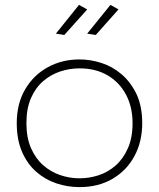

<svg xmlns="http://www.w3.org/2000/svg" viewBox="-20 -764 650 785"><path d="M305 1Q256 1 210 -14.5Q164 -30 127.8 -62Q91.5 -94 70 -143.5Q48.5 -193 48.5 -260.5Q48.5 -340.5 83 -399Q117.5 -457.5 175.5 -489.2Q233.5 -521 305 -521Q350 -521 395 -506.5Q440 -492 477.5 -460Q515 -428 539.5 -376.5Q561.5 -327 561.5 -260.5Q561.5 -185 529.8 -126Q498 -67 440.2 -33Q382.5 1 305 1ZM305 -35Q344.5 -35 382.5 -47.2Q420.5 -59.5 451.8 -86.5Q483 -113.5 502.5 -157Q522 -200.5 522 -260.5Q522 -326 495.5 -376.5Q469 -427 420.2 -455.8Q371.5 -484.5 305 -484.5Q265 -484.5 226.2 -471.8Q187.5 -459 156.2 -432Q125 -405 106.5 -362.5Q88 -320 88 -260.5Q88 -201.5 106.5 -159Q125 -116.5 156 -89Q187 -61.5 225.8 -48.2Q264.5 -35 305 -35ZM243 -621 208.5 -626.5 303 -744 336.5 -725.5ZM371.5 -621 336.5 -626.5 431.5 -744 464.5 -725.5Z"/></svg>

Font: Argentum Novus ExtraLight
Style: Regular
Weight: 250
Designer: Julieta Ulanovsky (font) & Cristiano Sobral (main changes)
Foundry: Julieta Ulanovsky (font) & Cristiano Sobral (main changes)
Version: Version 3.00;November 27, 2020;FontCreator 13.0.0.2655 64-bi